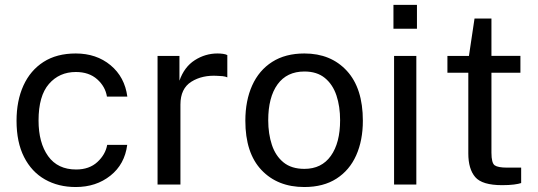

<svg xmlns="http://www.w3.org/2000/svg" viewBox="-20 -742 2162 772"><path d="M284.5 -527Q367.5 -527 424.5 -479.8Q481.5 -432.5 492 -353.5H410Q403.5 -394 370.8 -423.2Q338 -452.5 285 -452.5Q218.5 -452.5 176.8 -404.5Q135 -356.5 135 -257.5Q135 -168 173.5 -114.2Q212 -60.5 286 -60.5Q339 -60.5 371.5 -90.5Q404 -120.5 411 -159.5H491.5Q481.5 -81.5 424 -35.8Q366.5 10 284.5 10Q214.5 10 160.8 -20.5Q107 -51 76.8 -110.5Q46.5 -170 46.5 -256.5Q46.5 -337 74.2 -398Q102 -459 155 -493Q208 -527 284.5 -527Z M613.5 0V-517H701.5V-417.5Q721 -473 763.2 -500Q805.5 -527 854.5 -527Q866 -527 876.8 -525.5Q887.5 -524 894 -520.5V-431Q886.5 -434.5 874.8 -435.8Q863 -437 855 -437Q793.5 -441 749.5 -413.5Q705.5 -386 705.5 -321.5V0Z M1203.5 10Q1096 10 1031.2 -58.5Q966.5 -127 966.5 -256.5Q966.5 -337.5 994 -398.5Q1021.5 -459.5 1074.5 -493.2Q1127.5 -527 1204 -527Q1310.5 -527 1374.8 -457Q1439 -387 1439 -256.5Q1439 -177.5 1412.2 -117.5Q1385.5 -57.5 1333 -23.8Q1280.5 10 1203.5 10ZM1204 -63Q1273 -63 1310.2 -115.2Q1347.5 -167.5 1347.5 -258.5Q1347.5 -314 1332.8 -358.2Q1318 -402.5 1286.2 -428.5Q1254.5 -454.5 1204 -454.5Q1133.5 -454.5 1096 -402.8Q1058.5 -351 1058.5 -258.5Q1058.5 -204 1073.2 -159.5Q1088 -115 1120 -89Q1152 -63 1204 -63Z M1656.5 -722.5V-626.5H1562V-722.5ZM1654 -517V0H1564.5V-517Z M2072.5 -449.5H1956V-128Q1956 -86.5 1969.2 -77.2Q1982.5 -68 2019 -68H2075.5V-6Q2065.5 -2.5 2046.2 0Q2027 2.5 1999 2.5Q1918.5 2.5 1890.8 -30Q1863 -62.5 1863 -125V-449.5H1779V-517H1865.5L1888 -667.5H1956V-517.5H2072.5Z"/></svg>

Font: Public Sans
Style: Regular
Weight: 400
Designer: The Public Sans project authors (U.S. Web Design System). Libre Franklin designed by Pablo Impallari and Rodrigo Fuenzal
Version: Version 1.008; ttfautohint (v1.8.1) -l 8 -r 50 -G 200 -x 14 